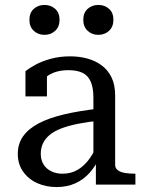

<svg xmlns="http://www.w3.org/2000/svg" viewBox="-20 -747 581 777"><path d="M385 -308V-259Q335 -254 295.5 -246Q256 -238 227.5 -227Q199 -216 181 -201Q163 -186 154 -167Q145 -148 145 -125Q145 -100 156 -82Q167 -64 187 -54Q207 -44 233 -44Q268 -44 295.5 -60.5Q323 -77 344.5 -108Q366 -139 382 -180L383 -113Q368 -76 343 -48Q318 -20 284.5 -5Q251 10 209 10Q166 10 130.5 -6Q95 -22 73.5 -52.5Q52 -83 52 -124Q52 -165 73.5 -195.5Q95 -226 137 -248Q179 -270 241 -284.5Q303 -299 385 -308ZM368 0V-106L358 -109V-351Q358 -393 346.5 -418Q335 -443 312.5 -453Q290 -463 258 -463Q209 -463 177.5 -443Q146 -423 126 -396Q125 -408 128 -418Q131 -428 137 -436.5Q143 -445 151.5 -450.5Q160 -456 170 -460V-357H83V-459Q98 -471 123.5 -485Q149 -499 185 -509Q221 -519 264 -519Q300 -519 332 -510.5Q364 -502 390 -483.5Q416 -465 431 -434.5Q446 -404 446 -360V-80Q446 -66 457 -58Q468 -50 486 -47Q504 -44 528 -44V0ZM221 -667Q221 -639 203.5 -622.5Q186 -606 160 -606Q134 -606 116.5 -622.5Q99 -639 99 -667Q99 -695 116.5 -711Q134 -727 160 -727Q186 -727 203.5 -711Q221 -695 221 -667ZM439 -667Q439 -639 421.5 -622.5Q404 -606 378 -606Q352 -606 334.5 -622.5Q317 -639 317 -667Q317 -695 334.5 -711Q352 -727 378 -727Q404 -727 421.5 -711Q439 -695 439 -667Z"/></svg>

Font: Roboto Serif 28pt
Style: Regular
Weight: 400
Designer: Greg Gazdowicz
Foundry: Commercial Type
Version: Version 1.008